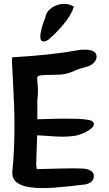

<svg xmlns="http://www.w3.org/2000/svg" viewBox="-20 -959 555 982"><path d="M186 -771Q186 -804 212 -870Q216 -899 244.5 -919Q273 -939 308 -939Q337 -939 358 -925Q345 -883 305.5 -835.5Q266 -788 225 -754Q212 -747 202 -747Q186 -747 186 -771ZM41 -647Q41 -666 44 -666Q242 -677 384 -703Q395 -705 414 -705Q474 -705 474 -669Q474 -652 459 -637Q444 -622 418 -616Q385 -608 361.5 -597Q338 -586 315 -581Q292 -576 240 -576Q181 -576 174 -569Q170 -565 170 -556Q170 -552 172 -531.5Q174 -511 174 -493Q174 -474 171 -445V-349L285 -352H330Q429 -352 450 -340Q460 -334 460 -324Q460 -306 423 -286Q386 -266 352 -263Q326 -260 300 -260Q272 -260 227 -263.5Q182 -267 170 -267L165 -116L168 -94L284 -97Q323 -98 352 -98Q404 -98 419 -95Q460 -86 460 -60Q460 -26 418 -16Q414 -15 332 -6Q249 3 198 3Q43 3 43 -73V-81Q54 -188 54 -312Q54 -404 47.5 -520Q41 -636 41 -647Z"/></svg>

Font: NaniFont Regular
Style: Regular
Weight: 400
Designer: Nanigashitei
Version: Version 1.036